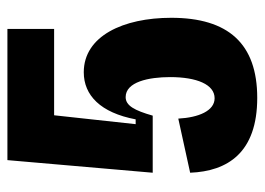

<svg xmlns="http://www.w3.org/2000/svg" viewBox="-118 -582 714 518"><g transform="rotate(-90 239.0 -323.0)"><path d="M234 14C380 14 450 -64 450 -218C450 -347 401 -454 303 -454C241 -454 194 -409 176 -314H163L187 -534H420V-660H66L32 -268H186C200 -317 213 -341 236 -341C277 -341 290 -279 290 -221C290 -149 270 -101 233 -101C199 -101 181 -144 178 -199L32 -167C36 -66 86 14 234 14Z"/></g></svg>

Font: Bricolage Grotesque 10pt Condensed ExtraBold
Style: Regular
Weight: 800
Width: 3
Designer: Mathieu Triay
Foundry: Atelier Triay
Version: Version 1.000;gftools[0.9.29]